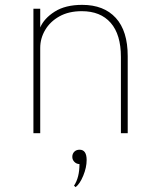

<svg xmlns="http://www.w3.org/2000/svg" viewBox="-20 -548 654 790"><path d="M117.5 0H145.5V-351Q145.5 -390 165.8 -424.5Q186 -459 224.2 -480.5Q262.5 -502 316.5 -502Q393.5 -502 435.5 -454Q477.5 -406 477.5 -313.5V0H505.5V-317Q505.5 -420.5 456.5 -474.2Q407.5 -528 318 -528Q249 -528 205.2 -500.2Q161.5 -472.5 145.5 -435V-512H117.5ZM291 222Q308.5 209 322.5 175Q336.5 141 336.5 110.5Q336.5 68 307.5 68Q294 68 285.8 76.2Q277.5 84.5 277.5 97.5Q277.5 109.5 286.2 118.2Q295 127 307 127Q307 182.5 284.5 216Z"/></svg>

Font: Spartan Thin
Style: Regular
Weight: 100
Designer: Matt Bailey, Mirko Velimirovic
Foundry: Matt Bailey
Version: Version 1.003; ttfautohint (v1.8.3)